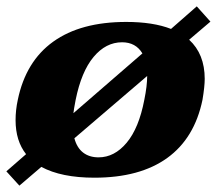

<svg xmlns="http://www.w3.org/2000/svg" viewBox="-25 -549 682 604"><path d="M619 -301Q619 -277 612 -235Q587 -114 501 -52Q415 10 272 10Q168 10 105 -24L36 35L-5 -10L57 -64Q24 -106 24 -171Q24 -203 31 -235Q56 -356 142.5 -418Q229 -480 372 -480Q457 -480 513 -458L594 -529L637 -481L570 -424Q619 -379 619 -301ZM206 -193 423 -381Q402 -416 359 -416Q308 -416 269.5 -370Q231 -324 213 -235Q207 -204 206 -193ZM429 -235Q438 -279 438 -310L209 -114Q217 -84 236.5 -69Q256 -54 285 -54Q335 -54 373.5 -100Q412 -146 429 -235Z"/></svg>

Font: Taviraj ExtraBold
Style: Italic
Weight: 800
Italic angle: -12°
Designer: Katatrad Team
Foundry: CadsonDemak
Version: Version 1.001